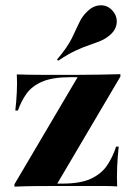

<svg xmlns="http://www.w3.org/2000/svg" viewBox="-20 -696 506 716"><path d="M33.9 0V-8.9L269.4 -408.1H241.9Q175.8 -408.1 137.5 -391.5Q99.2 -375 79 -346.8Q58.9 -318.5 46.8 -283.9H37.1Q41.1 -318.5 42.7 -352.4Q44.4 -386.3 42.7 -418.5Q66.9 -417.7 90.3 -417.3Q113.7 -416.9 137.9 -416.9H241.9H271.8Q311.3 -416.9 351.6 -417.7Q391.9 -418.5 429 -419.4V-410.5L193.5 -11.3H212.1Q280.6 -11.3 319.8 -29.8Q358.9 -48.4 379.8 -79.8Q400.8 -111.3 412.9 -149.2H422.6Q418.5 -111.3 416.9 -73.8Q415.3 -36.3 416.9 -0.8Q392.7 -2.4 369.4 -2.4Q346 -2.4 321.8 -2.4H212.1H187.1Q147.6 -2.4 108.9 -2Q70.2 -1.6 33.9 0ZM196.8 -469.4 192.7 -474.2Q230.6 -518.5 247.2 -552Q263.7 -585.5 275.4 -611.3Q287.1 -637.1 308.9 -656.5Q329.8 -675.8 355.6 -676.2Q381.5 -676.6 399.2 -656.5Q416.9 -637.1 415.3 -612.1Q413.7 -587.1 392.7 -567.7Q375.8 -552.4 356.9 -544.4Q337.9 -536.3 314.9 -528.6Q291.9 -521 262.9 -507.7Q233.9 -494.4 196.8 -469.4Z"/></svg>

Font: Playfair 144pt SemiExpanded Black
Style: Regular
Weight: 900
Width: 6
Designer: Claus Eggers Sørensen
Foundry: Claus Eggers Sørensen
Version: Version 2.203